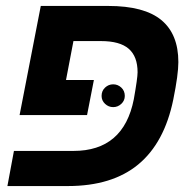

<svg xmlns="http://www.w3.org/2000/svg" viewBox="-20 -626 640 646"><path d="M442.9 -382.8Q442.9 -436 413.1 -461.9Q383.3 -487.8 319.8 -487.8H227.1L202.1 -356.9H295.9L272.9 -238.8H45.9L117.2 -606H344.2Q465.3 -606 522.7 -558.6Q580.1 -511.2 580.1 -417Q580.1 -375 563 -291Q533.2 -145.5 445.3 -72.8Q357.4 0 208 0H4.9L26.9 -118.2H227.1Q396 -118.2 430.2 -292Q442.9 -363.3 442.9 -382.8ZM321.8 -303.2Q321.8 -320.3 333.5 -331.3Q345.2 -342.3 360.8 -342.3Q376.5 -342.3 388.2 -331.3Q399.9 -320.3 399.9 -303.2Q399.9 -287.6 388.2 -276.6Q376.5 -265.6 360.8 -265.6Q345.2 -265.6 333.5 -276.6Q321.8 -287.6 321.8 -303.2Z"/></svg>

Font: Cousine
Style: Bold Italic
Weight: 700
Italic angle: -12°
Monospace: yes
Designer: Steve Matteson
Foundry: Ascender Corporation
Version: Version 1.20